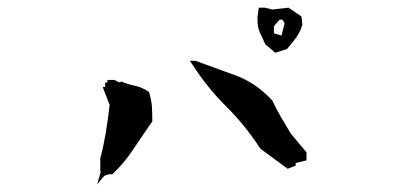

<svg xmlns="http://www.w3.org/2000/svg" viewBox="-20 -667 1040 501"><path d="M241.7 -220.2V-253.4Q256.3 -307.6 266.1 -393.1L248 -439.9H254.4V-451.7H260.3V-458.5H278.8L290 -452.1L297.4 -454.1Q314 -446.8 331.5 -443.4Q350.6 -439.5 368.7 -427.2Q375.5 -406.2 376.5 -387.7Q377.4 -369.1 377.4 -351.6V-350.1Q353 -315.4 329.1 -279.3Q305.2 -242.7 273.4 -212.4H271.5Q259.3 -212.4 254.4 -209Q252 -208 249 -204.6L233.4 -185.5L243.2 -220.2ZM475.6 -508.3H489.3H490.2L594.7 -470.2Q648.4 -450.7 690.9 -404.3Q700.2 -383.3 713.1 -361.6Q726.1 -339.8 738.8 -318.4L779.8 -269.5V-248.5L751.5 -241.7V-234.9L730.5 -226.6L659.2 -279.3Q619.6 -340.3 570.8 -388.7Q521 -438 481 -500ZM651.9 -614.3V-615.7L652.8 -617.7L651.4 -618.7L655.3 -647H671.4L689.9 -642.1L732.9 -647L766.6 -624L769 -603Q766.1 -593.3 763.7 -588.1Q761.2 -583 760 -580.8Q758.8 -578.6 757.8 -576.7Q747.6 -560.1 728.5 -539.1L698.2 -529.3L672.4 -551.3Q666 -565.9 658.9 -580.6Q651.9 -595.2 651.9 -614.3ZM714.4 -574.2 714.8 -575.2 722.7 -606.4 716.8 -615.7H709.5L694.8 -598.6V-580.1Z"/></svg>

Font: Bakudai
Style: Medium
Weight: 500
Version: Version 1.48